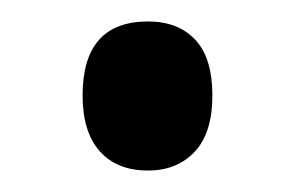

<svg xmlns="http://www.w3.org/2000/svg" viewBox="-20 -564 275 179"><path d="M57 -475Q57 -544 118 -544Q146 -544 162 -527Q178 -510 178 -475Q178 -440 161.5 -422.5Q145 -405 118 -405Q89 -405 73 -423Q57 -441 57 -475Z"/></svg>

Font: Noto Sans ExtraCondensed Medium
Style: Regular
Weight: 500
Width: 2
Designer: Monotype Design Team
Foundry: Monotype Imaging Inc.
Version: Version 2.013; ttfautohint (v1.8.4.7-5d5b)